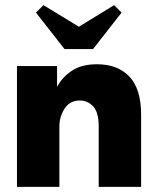

<svg xmlns="http://www.w3.org/2000/svg" viewBox="-20 -727 609 747"><path d="M364 -236Q364 -290 342.5 -313Q321 -336 291 -336Q253 -336 233 -307Q213 -278 211 -240V0H46V-470H202V-389Q222 -427 260 -452Q298 -477 357 -477Q438 -477 483.5 -429Q529 -381 529 -281V0H364V-236ZM287 -623 424 -707 453 -678 342 -536H231L120 -678L149 -707Z"/></svg>

Font: Tilda Sans Black
Style: Regular
Weight: 900
Designer: ParaType Ltd
Foundry: ParaType Ltd
Version: Version 1.009